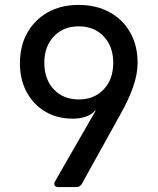

<svg xmlns="http://www.w3.org/2000/svg" viewBox="-20 -760 640 780"><path d="M218 0Q206 0 202 -7Q198 -14 204 -24L369 -311H366Q355 -296 331 -287Q307 -278 275 -278Q212 -278 164 -306.5Q116 -335 88.5 -385.5Q61 -436 61 -503Q61 -574 91 -627Q121 -680 174.5 -710Q228 -740 299 -740Q371 -740 425 -710.5Q479 -681 509 -628Q539 -575 539 -505Q539 -458 520.5 -406Q502 -354 471 -299L313 -14Q306 0 289 0ZM300 -356Q363 -356 401.5 -397Q440 -438 440 -505Q440 -571 401.5 -612Q363 -653 300 -653Q237 -653 198.5 -612Q160 -571 160 -505Q160 -438 198.5 -397Q237 -356 300 -356Z"/></svg>

Font: Pitagon Sans Mono Medium
Style: Regular
Weight: 500
Monospace: yes
Designer: Travis Tran
Foundry: Pitagon
Version: Version 1.001; ttfautohint (v1.8.4.7-5d5b);gftools[0.9.26]